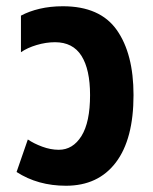

<svg xmlns="http://www.w3.org/2000/svg" viewBox="-20 -581 490 614"><path d="M191 13Q101 13 33 -31L69 -135Q88 -122 115 -112Q142 -102 168 -102Q213 -102 240.5 -146Q268 -190 268 -277Q268 -359 240.5 -402.5Q213 -446 156 -446Q127 -446 97 -437Q67 -428 47 -414V-531Q73 -545 107 -553Q141 -561 181 -561Q300 -561 353.5 -485Q407 -409 407 -277Q407 -136 350.5 -61.5Q294 13 191 13Z"/></svg>

Font: Noto Sans Thai Cond
Style: Bold
Weight: 700
Width: 3
Designer: Monotype Design Team
Foundry: Monotype Imaging Inc.
Version: Version 2.002; ttfautohint (v1.8.4.7-5d5b)